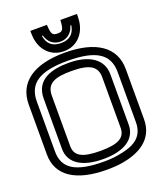

<svg xmlns="http://www.w3.org/2000/svg" viewBox="-162 -972 930 1109"><g transform="rotate(-20 303.0 -417.5)"><path d="M602 -474C602 -611 492 -684 302 -684C112 -684 5 -610 5 -473V-166C5 -35 113 35 302 35C336 35 369 33 399 28C498 11 602 -38 602 -166V-474ZM552 -474V-166C552 -69 483 -37 390 -22C363 -17 334 -15 302 -15C128 -15 55 -62 55 -166V-473C55 -584 128 -634 302 -634C477 -634 552 -584 552 -474ZM303 -571C415 -571 458 -543 458 -476V-167C458 -106 416 -80 304 -80C190 -80 148 -106 148 -167V-476C148 -555 208 -571 303 -571ZM303 -621C201 -621 98 -594 98 -476V-167C98 -78 176 -30 304 -30C430 -30 508 -78 508 -167V-476C508 -569 430 -621 303 -621ZM421 -870H367H344L342 -847C338 -810 330 -802 303 -802C275 -802 267 -810 263 -847L261 -870H239H185H159L160 -844C162 -762 215 -693 303 -693C390 -693 443 -762 445 -844L446 -870H421ZM393 -820C385 -770 356 -743 303 -743C249 -743 220 -770 212 -820H218C229 -779 260 -752 303 -752C345 -752 376 -779 387 -820H393Z"/></g></svg>

Font: Gamestation DisplayOutline
Style: Regular
Weight: 400
Designer: Jonas Hecksher
Foundry: Jonas Hecksher, Playtypeª, e-types AS
Version: Version 1.003